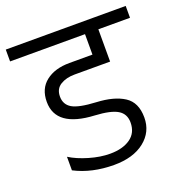

<svg xmlns="http://www.w3.org/2000/svg" viewBox="-137 -736 792 838"><g transform="rotate(-20 258.5 -316.5)"><path d="M390 -429V-579H537V-634H-20V-579H328V-484H221C175.7 -484 139.2 -473.2 111.5 -451.5C83.8 -429.8 70 -398.7 70 -358C70 -279.3 129 -237 247 -231C295.7 -228.3 330.5 -220.7 351.5 -208C372.5 -195.3 383 -175.7 383 -149C383 -117 371.2 -92.7 347.5 -76C323.8 -59.3 292.3 -51 253 -51C223 -51 191 -56 157 -66C123 -76 94.3 -88.3 71 -103V-40C123.7 -12.7 184.3 1 253 1C312.3 1 359.5 -12.8 394.5 -40.5C429.5 -68.2 447 -104.3 447 -149C447 -195.7 431.5 -229 400.5 -249C369.5 -269 327 -280.3 273 -283C219.7 -285.7 182.8 -293 162.5 -305C142.2 -317 132 -335.3 132 -360C132 -384 141 -401.5 159 -412.5C177 -423.5 199 -429 225 -429Z"/></g></svg>

Font: Hind Light
Style: Regular
Weight: 300
Designer: Manushi Parikh, Satya Rajpurohit
Foundry: Indian Type Foundry
Version: Version 1.201;PS 1.0;hotconv 1.0.78;makeotf.lib2.5.61930; tt